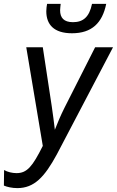

<svg xmlns="http://www.w3.org/2000/svg" viewBox="-39 -957 601 987"><path d="M331 -786C433 -786 487 -839 507 -937H434C420 -869 388 -843 336 -843C289 -843 270 -866 270 -904C270 -915 272 -925 273 -937H203C201 -927 199 -911 199 -899C199 -831 238 -786 331 -786ZM50 10C137 10 190 -47 253 -163L542 -714H450L292 -402C273 -364 257 -326 243 -290C239 -324 233 -371 227 -411L181 -714H96L181 -207C128 -101 100 -67 46 -67C24 -67 -1 -73 -18 -83L-19 -3C-3 4 23 10 50 10Z"/></svg>

Font: Noto Sans Display SemiCondensed
Style: Italic
Weight: 400
Width: 4
Italic angle: -12°
Designer: Monotype Design Team
Foundry: Monotype Imaging Inc.
Version: Version 1.900